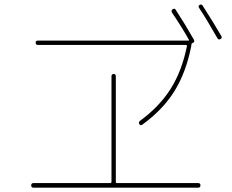

<svg xmlns="http://www.w3.org/2000/svg" viewBox="-20 -862 1040 862"><path d="M956.1 -690.4Q906.2 -778.3 874 -826.2Q868.2 -835 876 -839.8Q884.8 -844.7 889.6 -836.9Q937.5 -762.7 973.6 -700.2Q978.5 -691.4 969.7 -686.5Q960.9 -681.6 956.1 -690.4ZM150.4 -660.2Q140.6 -660.2 140.1 -669.9Q139.6 -679.7 150.4 -679.7H825.2Q830.1 -679.7 828.1 -683.6Q796.9 -739.3 752 -805.7Q747.1 -814.5 754.9 -820.3Q763.7 -826.2 768.6 -818.4Q811.5 -752.9 850.6 -683.6Q855.5 -674.8 846.7 -669.9Q845.7 -669.9 845.7 -669.4Q845.7 -668.9 844.7 -668.9Q839.8 -667 839.8 -664.1Q839.8 -661.1 837.9 -651.4Q814.5 -535.2 762.7 -452.1Q710.9 -369.1 618.2 -301.8Q611.3 -296.9 605.5 -304.7Q600.6 -313.5 608.4 -319.3Q696.3 -383.8 746.6 -463.9Q796.9 -543.9 819.3 -655.3Q819.3 -660.2 815.4 -660.2ZM129.9 -19.5Q120.1 -19.5 120.1 -29.8Q120.1 -40 129.9 -40H474.6Q479.5 -40 480.5 -44.9V-519.5Q480.5 -529.3 490.2 -529.8Q500 -530.3 500 -519.5V-44.9Q500 -40 504.9 -40H870.1Q879.9 -40 879.9 -29.8Q879.9 -19.5 870.1 -19.5Z"/></svg>

Font: Rounded-X Mgen+ 1mn thin
Style: Regular
Weight: 100
Designer: [Source Han Sans]
Ryoko NISHIZUKA  (kana & ideographs); Paul D. Hunt (Latin, Greek & Cyrillic); Wenlong ZHANG  (bopomofo
Version: Version 1.059.20150602